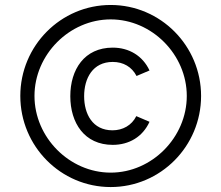

<svg xmlns="http://www.w3.org/2000/svg" viewBox="-20 -735 899 780"><path d="M429.7 24.9C632.3 24.9 796.9 -141.1 796.9 -345.2C796.9 -548.8 632.3 -714.8 429.7 -714.8C226.6 -714.8 62.5 -548.8 62.5 -345.2C62.5 -141.1 226.6 24.9 429.7 24.9ZM429.7 -33.7C262.2 -33.7 120.1 -176.8 120.1 -345.2C120.1 -513.2 262.2 -656.2 429.7 -656.2C597.2 -656.2 738.8 -513.2 738.8 -345.2C738.8 -176.8 597.2 -33.7 429.7 -33.7ZM438 -146.5C504.4 -146.5 559.6 -179.2 587.4 -240.2L533.7 -263.2C515.1 -225.6 478.5 -205.6 437 -205.6C356 -205.6 321.8 -272 321.8 -344.2C321.8 -417 356.9 -483.4 438 -483.4C481 -483.4 515.6 -463.4 534.7 -426.3L587.4 -448.7C559.6 -508.3 504.4 -541.5 438 -541.5C322.8 -541.5 265.6 -452.6 265.6 -344.2C265.6 -235.8 322.8 -146.5 438 -146.5Z"/></svg>

Font: HK Grotesk
Style: Regular
Weight: 400
Designer: Alfredo Marco Pradil and Stefan Peev
Foundry: Hanken Design Co.
Version: Version 1.045;PS 001.045;hotconv 1.0.88;makeotf.lib2.5.64775